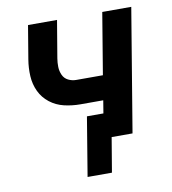

<svg xmlns="http://www.w3.org/2000/svg" viewBox="-78 -598 731 815"><g transform="rotate(-10 288.0 -190.5)"><path d="M234 149H339L364 0H454L542 -530H417L373 -265H258Q240 -265 224 -273Q208 -281 200.5 -297.5Q193 -314 192.5 -332.5Q192 -351 195 -369L222 -530H97L73 -386Q67 -350 69 -314.5Q71 -279 85.5 -248.5Q100 -218 127 -197Q154 -176 188 -168Q222 -160 258 -160H356L347 -105H276Z"/></g></svg>

Font: Iosevka Sparkle
Style: Bold Italic
Weight: 700
Italic angle: -9°
Designer: Belleve Invis
Foundry: Belleve Invis
Version: Version 4.5.0; ttfautohint (v1.8.3)